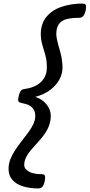

<svg xmlns="http://www.w3.org/2000/svg" viewBox="-20 -983 503 1078"><path d="M443 -963Q461 -963 462.5 -952Q464 -941 461 -923Q455 -901 446.5 -892Q438 -883 423 -883Q382 -883 353.5 -875.5Q325 -868 310.5 -847.5Q296 -827 296 -790Q297 -774 300.5 -758Q304 -742 308.5 -726Q313 -710 318 -692.5Q323 -675 326.5 -654.5Q330 -634 331 -609Q332 -571 314 -537.5Q296 -504 262.5 -478.5Q229 -453 178 -439Q206 -430 225 -413.5Q244 -397 254.5 -376Q265 -355 265 -333Q265 -302 254.5 -275.5Q244 -249 227 -226Q210 -203 190.5 -182Q171 -161 154 -141Q137 -121 126.5 -100Q116 -79 116 -56Q116 -35 141.5 -20Q167 -5 214 -5Q230 -5 232.5 5Q235 15 231 35Q226 57 217.5 66Q209 75 194 75Q148 75 110 63.5Q72 52 50 27.5Q28 3 28 -35Q28 -64 39 -91Q50 -118 67 -143Q84 -168 103 -192.5Q122 -217 139.5 -240.5Q157 -264 167.5 -287Q178 -310 178 -333Q178 -353 169.5 -367.5Q161 -382 144.5 -391Q128 -400 104 -404Q86 -407 83 -415.5Q80 -424 85 -444Q91 -467 98 -474.5Q105 -482 121 -484Q158 -489 185.5 -504.5Q213 -520 228.5 -546Q244 -572 243 -609Q243 -633 239.5 -651Q236 -669 231 -686Q226 -703 221 -719.5Q216 -736 212.5 -753.5Q209 -771 209 -791Q209 -849 240 -887.5Q271 -926 325 -944.5Q379 -963 443 -963Z"/></svg>

Font: Playwrite DE SAS
Style: Regular
Weight: 400
Designer: Veronika Burian, José Scaglione
Foundry: TypeTogether
Version: Version 1.002